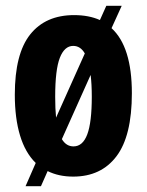

<svg xmlns="http://www.w3.org/2000/svg" viewBox="-20 -594 506 661"><path d="M68 47 103 -33Q67 -68 49 -127.5Q31 -187 31 -268Q31 -409 84 -475.5Q137 -542 235 -542Q286 -542 324 -525L346 -574H399L364 -497Q434 -433 434 -273Q434 -126 381 -56Q328 14 232 14Q182 14 144 -5L121 47ZM170 -261Q170 -220 173 -189L272 -410Q257 -436 232 -436Q202 -436 186 -395Q170 -354 170 -261ZM233 -90Q265 -90 280.5 -131.5Q296 -173 296 -261Q296 -304 292 -336L193 -115Q208 -90 233 -90Z"/></svg>

Font: Bricolage Grotesque 12pt Condensed Bricolage Grotesque 10pt Condensed Regular
Style: Bold
Weight: 700
Width: 3
Designer: Mathieu Triay
Foundry: Atelier Triay
Version: Version 1.001; ttfautohint (v1.8.4.7-5d5b);gftools[0.9.33.de